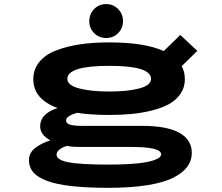

<svg xmlns="http://www.w3.org/2000/svg" viewBox="-20 -720 1090 942"><path d="M501 -533.5Q466 -533.5 442 -557.5Q418 -581.5 418 -616Q418 -651.5 442 -675.8Q466 -700 501 -700Q535.5 -700 559.5 -675.8Q583.5 -651.5 583.5 -616Q583.5 -581.5 559.5 -557.5Q535.5 -533.5 501 -533.5ZM516.5 -156Q426 -156 357.5 -166.5Q304 -150.5 304 -129Q304 -115.5 322 -109Q340 -102.5 382.5 -102.5H677.5Q798 -102.5 859.5 -68.8Q921 -35 921 30.5Q921 67.5 899 97.8Q877 128 830.2 151.8Q783.5 175.5 702.8 188.5Q622 201.5 512.5 201.5Q405 201.5 329 192.8Q253 184 207.8 166.2Q162.5 148.5 142.2 124Q122 99.5 122 66Q122 29.5 153.8 5.2Q185.5 -19 227 -31Q177 -59 177 -100Q177 -162.5 262.5 -190Q143.5 -233.5 143.5 -331Q143.5 -380.5 173.5 -416.8Q203.5 -453 257 -473.2Q310.5 -493.5 374.5 -502.8Q438.5 -512 516.5 -512Q689 -512 783.5 -469.5L864.5 -548.5L948 -470.5L871.5 -395.5Q887 -367 887 -331Q887 -291 865.5 -259.8Q844 -228.5 809 -209.2Q774 -190 724.8 -177.8Q675.5 -165.5 625 -160.8Q574.5 -156 516.5 -156ZM516.5 -271Q606.5 -271 663.8 -286.2Q721 -301.5 721 -333Q721 -397 516.5 -397Q310.5 -397 310.5 -333Q310.5 -301.5 368.2 -286.2Q426 -271 516.5 -271ZM257.5 39Q257.5 64.5 315 76Q372.5 87.5 514 87.5Q570.5 87.5 615.2 84.8Q660 82 688.5 77.2Q717 72.5 736 65.8Q755 59 762.8 52Q770.5 45 770.5 37Q770.5 1 626 1H366.5Q334 1 307.5 -4Q286 2.5 271.8 13.8Q257.5 25 257.5 39Z"/></svg>

Font: League Mono Extended SemiBold
Style: Regular
Weight: 600
Width: 9
Designer: Tyler Finck
Foundry: The League of Moveable Type / Tyler Finck
Version: Version 2.210